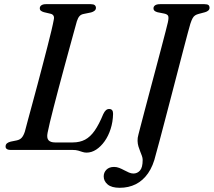

<svg xmlns="http://www.w3.org/2000/svg" viewBox="-20 -720 1026 922"><path d="M328.5 0H32.1Q17.6 0 11.7 -5.2Q5.8 -10.4 7 -18.4Q7.3 -26.6 13.9 -32Q20.6 -37.3 31.3 -39.9L59.8 -45.7Q75.8 -49 84.4 -58.9Q93.1 -68.7 99.4 -88.1Q105.2 -110 114.5 -145Q123.9 -180 135.7 -223.2Q147.5 -266.4 160.1 -313.8Q172.7 -361.3 185 -408.3Q197.4 -455.4 208.2 -497.7Q219.1 -540.1 227 -573.3Q234.9 -606.6 238.4 -626.3Q240.9 -637.6 236.9 -644.4Q233 -651.3 223.9 -653.7L190.9 -661.5Q181.7 -664.2 176.4 -668.4Q171.1 -672.7 171.1 -680.4Q171.1 -689.3 178.8 -694.6Q186.5 -700 200.3 -700H415.9Q429.5 -700 435.1 -695.1Q440.7 -690.2 440.7 -682.2Q440.7 -673.9 434 -668.4Q427.2 -663 417.7 -660.4L382.2 -653.1Q369.3 -650.8 362 -642.8Q354.6 -634.9 349.1 -618Q342.6 -594.4 332.6 -558.2Q322.6 -522 310.7 -478.3Q298.7 -434.7 286 -387.5Q273.3 -340.4 260.9 -293.9Q248.5 -247.4 238 -206.2Q227.4 -165 219.7 -133Q211.9 -100.9 208.6 -82.8Q203.4 -57.4 213 -46.7Q222.6 -36 244.4 -36H329.3Q363.1 -36 388.4 -49.3Q413.6 -62.6 434.5 -92.4Q455.3 -122.1 475.8 -171.9Q481.9 -184.9 488.7 -190.8Q495.4 -196.6 504 -196.6Q514.3 -196.6 518.8 -190.4Q523.2 -184.1 523 -173.2Q522.2 -134.8 511.3 -100.9Q500.4 -66.9 482.3 -41.5Q464.2 -16.1 442 -1.6Q419.8 12.9 395.7 12.9Q385 12.9 375.7 9.6Q366.4 6.3 355.6 3.2Q344.7 0 328.5 0ZM894 -605.7Q890.9 -595.7 881.9 -562.1Q872.9 -528.6 860 -479.2Q847 -429.9 832 -371.7Q816.9 -313.5 801.2 -253.4Q785.5 -193.3 771.2 -138.8Q756.9 -84.2 745.7 -42Q734.4 0.2 728.2 22.2Q715.7 76.7 691 112.1Q666.3 147.4 632 164.6Q597.6 181.8 554.9 181.8Q516.2 181.8 497.1 165.9Q478 149.9 478 127Q478 108.1 491.2 94.8Q504.4 81.6 528 81.6Q540.4 81.6 552.6 86.3Q564.7 91.1 576.3 97.4Q587.9 103.8 599.1 108.5Q610.3 113.3 620.8 113.3Q639.4 113.3 652.3 98.8Q665.1 84.4 665.1 48.1Q665.1 38.6 661.5 28.7Q657.9 18.7 653.3 7.4Q648.7 -3.8 644.9 -16.4Q641.1 -28.9 640.6 -43.3Q640 -57.7 644.9 -74.5Q647.1 -83 655 -113.5Q662.8 -143.9 674.7 -188.8Q686.6 -233.7 700.5 -286.2Q714.4 -338.6 728.5 -391.3Q742.5 -444 754.7 -490.3Q766.9 -536.7 775.3 -569.2Q783.7 -601.7 786.2 -613Q791 -634.9 787.6 -643.3Q784.1 -651.7 768.1 -654.9L736.5 -661.2Q726.5 -664 721.8 -668.3Q717 -672.6 717 -679.8Q717 -689 724.9 -694.5Q732.7 -700 748.8 -700H961.8Q976 -700 981.2 -695.5Q986.3 -691.1 986.3 -683.1Q986.3 -674.8 980.2 -669.4Q974.1 -664 964.4 -661.3L934.7 -653.4Q924 -650.7 917.1 -646.2Q910.1 -641.8 905 -632.6Q899.8 -623.4 894 -605.7Z"/></svg>

Font: Fraunces
Style: Italic
Weight: 900
Italic angle: -16°
Version: Version 1.000;[0bf87f6ff]